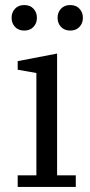

<svg xmlns="http://www.w3.org/2000/svg" viewBox="-20 -740 355 760"><path d="M50 -46H124V-451L50 -464V-498L206 -528V-46H280V0H50ZM76 -619Q53 -619 39.5 -633.5Q26 -648 26 -668V-671Q26 -691 39.5 -705.5Q53 -720 76 -720Q99 -720 112.5 -705.5Q126 -691 126 -671V-668Q126 -648 112.5 -633.5Q99 -619 76 -619ZM258 -619Q235 -619 221.5 -633.5Q208 -648 208 -668V-671Q208 -691 221.5 -705.5Q235 -720 258 -720Q281 -720 294.5 -705.5Q308 -691 308 -671V-668Q308 -648 294.5 -633.5Q281 -619 258 -619Z"/></svg>

Font: IBM Plex Serif
Style: Regular
Weight: 400
Designer: Mike Abbink, Paul van der Laan, Pieter van Rosmalen
Foundry: Bold Monday
Version: Version 3.001